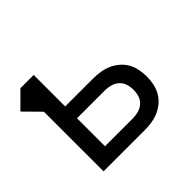

<svg xmlns="http://www.w3.org/2000/svg" viewBox="-124 -684 849 849"><g transform="rotate(-45 300.0 -260.0)"><path d="M88 0V-373L15 -447L88 -520H171V-323H346Q368 -323 390.5 -319.5Q413 -316 433.5 -307Q454 -298 471.5 -283Q489 -268 500 -248.5Q511 -229 515.5 -206.5Q520 -184 520 -161Q520 -139 515.5 -116.5Q511 -94 500 -74.5Q489 -55 471.5 -40Q454 -25 433.5 -16Q413 -7 390.5 -3.5Q368 0 346 0ZM346 -74Q364 -74 381.5 -79Q399 -84 412.5 -96Q426 -108 431.5 -125.5Q437 -143 437 -161Q437 -179 431.5 -197Q426 -215 412.5 -227Q399 -239 381.5 -244Q364 -249 346 -249H171V-74Z"/></g></svg>

Font: Zed Mono Extended
Style: Regular
Weight: 400
Width: 7
Monospace: yes
Designer: Belleve Invis
Foundry: Belleve Invis
Version: Version 1.0.0; ttfautohint (v1.8.4)